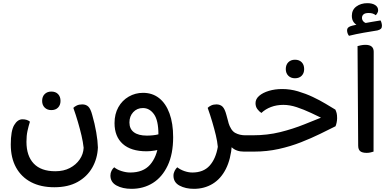

<svg xmlns="http://www.w3.org/2000/svg" viewBox="-20 -957 2459 1212"><path d="M508 -24Q504 -61 494.5 -101.5Q485 -142 472 -186.5Q459 -231 443 -276Q450 -284 464.5 -291Q479 -298 499 -298Q523 -298 537.5 -284Q552 -270 562 -232Q578 -177 587.5 -122Q597 -67 598 -26Q595 44 562.5 101Q530 158 470 191.5Q410 225 323 225Q238 225 176.5 193Q115 161 81.5 100.5Q48 40 48 -45Q48 -131 69.5 -167.5Q91 -204 122 -204Q137 -204 149 -200Q161 -196 169 -189Q160 -160 153.5 -130.5Q147 -101 147 -62Q147 27 193 75.5Q239 124 329 124Q382 124 421 103.5Q460 83 483 49.5Q506 16 508 -24ZM304 -262Q278 -262 262 -278Q246 -294 246 -320Q246 -347 262 -363Q278 -379 304 -379Q331 -379 346.5 -363Q362 -347 362 -320Q362 -294 346.5 -278Q331 -262 304 -262Z M810 235Q754 235 715.5 214Q677 193 677 151Q677 135 684 121Q691 107 701 99Q719 114 747.5 123Q776 132 802 132Q884 132 927 83Q970 34 981 -51L1073 -91Q1073 15 1038.5 88Q1004 161 945 198Q886 235 810 235ZM883 -371Q942 -371 984.5 -337.5Q1027 -304 1050 -241Q1073 -178 1073 -91L1002 -17Q983 -11 956 -6.5Q929 -2 905 -2Q807 -2 755 -48.5Q703 -95 703 -180Q703 -237 727 -280Q751 -323 792.5 -347Q834 -371 883 -371ZM882 -275Q845 -275 821 -249Q797 -223 797 -184Q797 -143 825.5 -122Q854 -101 907 -101Q926 -101 945.5 -103Q965 -105 980 -109Q980 -197 952 -236Q924 -275 882 -275Z M1355 -30Q1352 -64 1342.5 -103.5Q1333 -143 1320 -187Q1307 -231 1291 -276Q1298 -284 1312.5 -291Q1327 -298 1346 -298Q1370 -298 1384.5 -284Q1399 -270 1409 -232Q1423 -186 1432 -136.5Q1441 -87 1444 -43Q1437 48 1405.5 110Q1374 172 1322 203.5Q1270 235 1204 235Q1151 235 1113 214.5Q1075 194 1075 152Q1075 136 1082.5 121.5Q1090 107 1099 99Q1118 114 1144 123Q1170 132 1194 132Q1264 132 1303 89Q1342 46 1355 -30ZM1519 0Q1472 0 1443.5 -26.5Q1415 -53 1394 -118L1421 -185Q1437 -133 1465 -118Q1493 -103 1528 -103H1535V0ZM1535 0V-103Q1540 -94 1543.5 -81.5Q1547 -69 1547 -52Q1547 -34 1543 -21Q1539 -8 1535 0Z M2038 -227 2044 -196Q1993 -221 1945 -243.5Q1897 -266 1853 -280.5Q1809 -295 1769 -295Q1726 -295 1690.5 -281.5Q1655 -268 1630 -244Q1616 -253 1604.5 -268.5Q1593 -284 1593 -306Q1593 -332 1616 -352Q1639 -372 1677.5 -383.5Q1716 -395 1762 -395Q1812 -395 1861 -380.5Q1910 -366 1954.5 -345Q1999 -324 2035.5 -302Q2072 -280 2097 -265Q2102 -254 2105 -243Q2108 -232 2108 -211Q2108 -198 2105 -183.5Q2102 -169 2098 -160Q2056 -139 2001 -112Q1946 -85 1880 -59Q1814 -33 1739.5 -16.5Q1665 0 1583 0H1519V-103H1575Q1668 -103 1748.5 -123Q1829 -143 1901 -172Q1973 -201 2038 -227ZM1842 -463Q1816 -463 1800 -479Q1784 -495 1784 -521Q1784 -548 1800 -564Q1816 -580 1842 -580Q1869 -580 1884.5 -564Q1900 -548 1900 -521Q1900 -495 1884.5 -479Q1869 -463 1842 -463Z M2295 8Q2267 8 2254 -2.5Q2241 -13 2241 -38L2237 -666Q2244 -668 2258 -671Q2272 -674 2287 -674Q2339 -674 2339 -630L2338 0Q2331 2 2320 5Q2309 8 2295 8ZM2299 -937Q2330 -937 2348.5 -925Q2367 -913 2367 -892Q2367 -883 2362 -874.5Q2357 -866 2352 -861Q2343 -868 2332.5 -871.5Q2322 -875 2307 -875Q2285 -875 2275 -866.5Q2265 -858 2265 -844Q2265 -831 2274.5 -821Q2284 -811 2304 -808L2242 -795Q2225 -801 2213 -816.5Q2201 -832 2201 -857Q2201 -895 2229.5 -916Q2258 -937 2299 -937ZM2382 -828Q2386 -822 2388.5 -812Q2391 -802 2391 -794Q2391 -782 2384.5 -775.5Q2378 -769 2363 -765Q2325 -759 2276 -750.5Q2227 -742 2183 -731Q2178 -737 2174.5 -746Q2171 -755 2171 -765Q2171 -777 2179 -784Q2187 -791 2204 -795Q2232 -802 2265.5 -808Q2299 -814 2330.5 -819.5Q2362 -825 2382 -828Z"/></svg>

Font: Baloo Bhaijaan 2 Medium
Style: Regular
Weight: 500
Designer: Sanskriti Dholi, Noopur Datye and Ek Type
Foundry: Ek Type
Version: Version 1.701